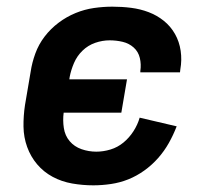

<svg xmlns="http://www.w3.org/2000/svg" viewBox="-20 -548 640 576"><path d="M260 8Q228 8 196.5 2.5Q165 -3 138 -17.5Q111 -32 91.5 -55Q72 -78 61.5 -107Q51 -136 50.5 -168Q50 -200 55 -233L72 -333Q76 -360 86 -387.5Q96 -415 114 -438.5Q132 -462 156 -480Q180 -498 207 -509Q234 -520 262 -524Q290 -528 317 -528Q346 -528 373.5 -524.5Q401 -521 426 -511.5Q451 -502 471.5 -485.5Q492 -469 505 -446Q518 -423 522 -395.5Q526 -368 521 -340L520 -331H401V-335Q404 -355 399.5 -374Q395 -393 381 -405.5Q367 -418 348 -422.5Q329 -427 309 -427Q287 -427 265.5 -419.5Q244 -412 227.5 -396Q211 -380 202 -359Q193 -338 189 -317L188 -310H361L344 -210H171Q168 -187 171.5 -164Q175 -141 189 -124.5Q203 -108 224.5 -100.5Q246 -93 269 -93Q290 -93 311.5 -99.5Q333 -106 350.5 -120.5Q368 -135 380.5 -154.5Q393 -174 399 -195L510 -169Q500 -143 486.5 -119Q473 -95 454.5 -74Q436 -53 413 -36.5Q390 -20 365 -10Q340 0 313 4Q286 8 260 8Z"/></svg>

Font: Iosevka Extended
Style: Bold Italic
Weight: 700
Width: 7
Italic angle: -9°
Monospace: yes
Designer: Belleve Invis
Foundry: Belleve Invis
Version: Version 32.5.0; ttfautohint (v1.8.4)